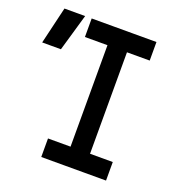

<svg xmlns="http://www.w3.org/2000/svg" viewBox="-126 -798 839 903"><g transform="rotate(20 293.0 -346.5)"><path d="M292.5 0V-693.4H390.1V0ZM179.7 0V-92.8H503.9V0ZM-0.5 -507.8 43.5 -693.4H147L93.3 -507.8ZM179.7 -600.6V-693.4H503.9V-600.6Z"/></g></svg>

Font: Cascadia Mono
Style: Regular
Weight: 400
Monospace: yes
Designer: Aaron Bell
Foundry: Saja Typeworks
Version: Version 2102.003